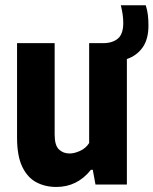

<svg xmlns="http://www.w3.org/2000/svg" viewBox="-20 -714 594 743"><path d="M198 9.5Q155 9.5 120.8 -8.5Q86.5 -26.5 66.2 -68.5Q46 -110.5 46 -181.5V-547H191.5V-193.5Q191.5 -151.5 208 -135.8Q224.5 -120 249.5 -120Q267 -120 289.2 -129.8Q311.5 -139.5 325 -160.5V-547H379Q415 -547 436 -564.5Q457 -582 457 -625Q457 -657 447.5 -693.5H544Q550 -675.5 552.2 -656.5Q554.5 -637.5 554.5 -616Q554.5 -562 531.8 -530.2Q509 -498.5 471 -485.5V0H349.5L339 -57H332Q279 9.5 198 9.5Z"/></svg>

Font: Encode Sans Cnd
Style: Bold
Weight: 700
Width: 3
Designer: Multiple Designers
Foundry: Impallari Type
Version: Version 3.002; ttfautohint (v1.8.3) -l 8 -r 50 -G 200 -x 14 